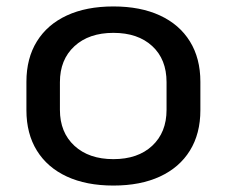

<svg xmlns="http://www.w3.org/2000/svg" viewBox="-20 -568 703 596"><path d="M332 8Q248 8 187.5 -20Q127 -48 94.5 -100.5Q62 -153 62 -226V-314Q62 -387 94.5 -439.5Q127 -492 187.5 -520Q248 -548 332 -548Q416 -548 476.5 -520Q537 -492 569.5 -439.5Q602 -387 602 -314V-226Q602 -153 569.5 -100.5Q537 -48 476.5 -20Q416 8 332 8ZM332 -74Q408 -74 452.5 -115.5Q497 -157 497 -227V-313Q497 -384 452.5 -425Q408 -466 332 -466Q256 -466 211 -424.5Q166 -383 166 -313V-227Q166 -157 211 -115.5Q256 -74 332 -74Z"/></svg>

Font: Pathway Extreme Medium
Style: Regular
Weight: 500
Designer: Eduardo Rodriguez Tunni
Foundry: Eduardo Rodriguez Tunni
Version: Version 1.001;gftools[0.9.26]